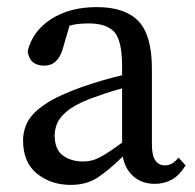

<svg xmlns="http://www.w3.org/2000/svg" viewBox="-20 -508 549 541"><path d="M416 10Q380 10 356 -11Q332 -32 326 -67Q285 -27 254 -7Q223 13 179 13Q124 13 84.5 -18.5Q45 -50 45 -112Q45 -141 58.5 -166Q72 -191 108 -215Q144 -239 211 -263Q234 -271 264 -280Q294 -289 324 -296V-321Q324 -394 302 -418Q280 -442 230 -442Q219 -442 205.5 -441Q192 -440 176 -436L157 -371Q143 -323 105 -323Q63 -323 58 -364Q72 -421 124.5 -454.5Q177 -488 253 -488Q332 -488 370 -448.5Q408 -409 408 -314V-101Q408 -69 418 -55.5Q428 -42 444 -42Q457 -42 466 -48Q475 -54 483 -64L503 -42Q485 -13 463.5 -1.5Q442 10 416 10ZM134 -127Q134 -87 157 -70Q180 -53 214 -53Q229 -53 242.5 -57Q256 -61 275 -72.5Q294 -84 324 -106V-259Q298 -252 273 -243.5Q248 -235 232 -229Q189 -212 168 -194Q147 -176 140.5 -159Q134 -142 134 -127Z"/></svg>

Font: Source Serif Pro
Style: Regular
Weight: 400
Designer: Frank Grießhammer
Foundry: Adobe Systems Incorporated
Version: Version 3.001;hotconv 1.0.111;makeotfexe 2.5.65597